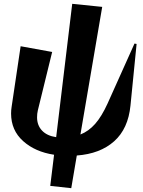

<svg xmlns="http://www.w3.org/2000/svg" viewBox="-20 -810 749 1005"><path d="M243 163 263 0Q164 -15 101 -71.5Q38 -128 38 -216Q38 -234 41 -252L88 -568L253 -538L178 -232Q174 -215 174 -196Q174 -154 200 -126.5Q226 -99 274 -92L358 -790L515 -774L401 -106Q444 -123 478 -161.5Q512 -200 543 -268L684 -582L695 -580L663 -258Q651 -136 577.5 -70.5Q504 -5 382 4L353 175Z"/></svg>

Font: Tiejili SC
Style: Regular
Weight: 400
Designer: Buernia
Foundry: Ershou Xiaoxi Press
Version: Version 1.100